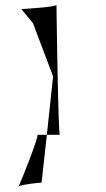

<svg xmlns="http://www.w3.org/2000/svg" viewBox="-20 -726 442 799"><path d="M55 53 57 50C55 51 55 52 55 53ZM57 50C71 41 146 34 153 34L175 -165H135C145 -165 71 22 57 50ZM69 -688 117 -630 201 -408 175 -165H229C222 -165 215 -706 215 -706C215 -696 61 -688 69 -688Z"/></svg>

Font: Ampere
Style: SuExt
Weight: 400
Version: Version 1